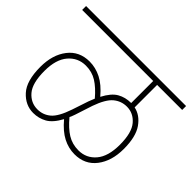

<svg xmlns="http://www.w3.org/2000/svg" viewBox="-119 -807 900 900"><g transform="rotate(45 331.5 -357.0)"><path d="M0 -596V-622H663V-596H497V-447Q540 -438 569.5 -396Q599 -354 599 -273Q599 -193 560 -142.5Q521 -92 453 -92Q413 -92 376 -111Q339 -130 302 -174Q276 -126 245.5 -109Q215 -92 179 -92Q127 -92 88.5 -134Q50 -176 50 -269Q50 -349 89 -399.5Q128 -450 196 -450Q236 -450 273.5 -431Q311 -412 348 -368Q373 -416 403 -433Q433 -450 470 -450H471V-596ZM324 -226Q319 -211 313 -199Q347 -158 379.5 -138Q412 -118 453 -118Q505 -118 538.5 -157.5Q572 -197 572 -274Q572 -354 542 -389Q512 -424 469 -424Q432 -424 403.5 -400.5Q375 -377 352 -312ZM77 -269Q77 -188 107 -153Q137 -118 181 -118Q218 -118 246 -141.5Q274 -165 297 -233L324 -314Q330 -330 336 -344Q302 -384 270 -404Q238 -424 197 -424Q145 -424 111 -384.5Q77 -345 77 -269Z"/></g></svg>

Font: Noto Sans SemiCondensed Thin
Style: Italic
Weight: 100
Width: 4
Italic angle: -12°
Designer: Monotype Design Team
Foundry: Monotype Imaging Inc.
Version: Version 2.013; ttfautohint (v1.8.4.7-5d5b)